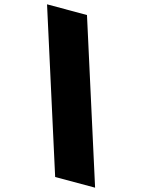

<svg xmlns="http://www.w3.org/2000/svg" viewBox="-136 -885 800 1082"><g transform="rotate(15 264.5 -344.0)"><path d="M296 120 0 -808H233L529 120Z"/></g></svg>

Font: Encode Sans Exp Black
Style: Regular
Weight: 900
Width: 7
Designer: Multiple Designers
Foundry: Impallari Type
Version: Version 3.002; ttfautohint (v1.8.3) -l 8 -r 50 -G 200 -x 14 